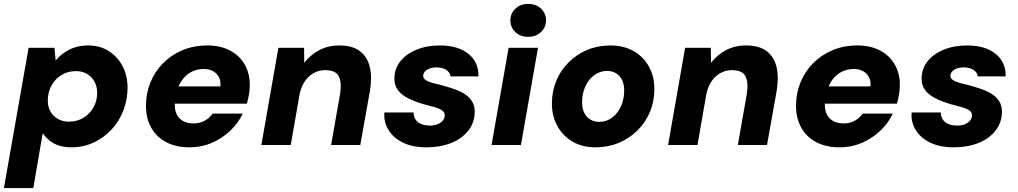

<svg xmlns="http://www.w3.org/2000/svg" viewBox="-38 -740 5196 980"><path d="M-18 220 108 -496H240L246 -431Q265 -454 290 -471.5Q315 -489 345.5 -498.5Q376 -508 412 -508Q472 -508 517 -479.5Q562 -451 587.5 -402.5Q613 -354 613 -293Q613 -231 591.5 -175.5Q570 -120 530.5 -78Q491 -36 439 -12Q387 12 326 12Q292 12 263.5 3Q235 -6 214.5 -23Q194 -40 180 -60L132 220ZM314 -119Q355 -119 387.5 -138.5Q420 -158 439 -191.5Q458 -225 458 -267Q458 -297 445 -322Q432 -347 407.5 -362Q383 -377 349 -377Q308 -377 275.5 -357Q243 -337 224.5 -303Q206 -269 206 -226Q206 -195 219.5 -171Q233 -147 257.5 -133Q282 -119 314 -119Z M930 12Q861 12 811 -14Q761 -40 734 -88Q707 -136 707 -200Q707 -262 729 -317.5Q751 -373 793 -416Q835 -459 892.5 -483.5Q950 -508 1021 -508Q1087 -508 1135.5 -482.5Q1184 -457 1210.5 -411.5Q1237 -366 1237 -307Q1237 -281 1232.5 -256Q1228 -231 1222 -211H812L828 -299H1087Q1090 -327 1079 -347Q1068 -367 1048 -377.5Q1028 -388 1002 -388Q969 -388 940 -373.5Q911 -359 890 -329.5Q869 -300 861 -255L856 -226Q851 -192 860 -166Q869 -140 892 -125Q915 -110 950 -110Q982 -110 1007 -124Q1032 -138 1047 -160H1201Q1178 -111 1136.5 -72Q1095 -33 1042.5 -10.5Q990 12 930 12Z M1296 0 1383 -496H1514L1515 -419Q1545 -459 1590.5 -483.5Q1636 -508 1694 -508Q1761 -508 1799 -479Q1837 -450 1849.5 -398Q1862 -346 1850 -275L1801 0H1652L1698 -261Q1707 -319 1691 -350.5Q1675 -382 1622 -382Q1590 -382 1563 -367Q1536 -352 1517.5 -324.5Q1499 -297 1491 -258L1446 0Z M2139 12Q2068 12 2019 -12Q1970 -36 1945 -76.5Q1920 -117 1924 -166H2073Q2073 -145 2083 -130Q2093 -115 2112 -107Q2131 -99 2157 -99Q2181 -99 2197.5 -106.5Q2214 -114 2223 -125.5Q2232 -137 2232 -152Q2232 -165 2221.5 -174Q2211 -183 2193.5 -189Q2176 -195 2154 -200Q2121 -208 2089 -219.5Q2057 -231 2031 -246.5Q2005 -262 1990 -284.5Q1975 -307 1975 -338Q1975 -388 2004.5 -426Q2034 -464 2087 -486Q2140 -508 2207 -508Q2300 -508 2353 -465Q2406 -422 2404 -350H2262Q2259 -371 2239.5 -383.5Q2220 -396 2190 -396Q2160 -396 2141 -383.5Q2122 -371 2122 -353Q2122 -341 2133.5 -332.5Q2145 -324 2165.5 -318Q2186 -312 2213 -306Q2250 -296 2281.5 -285Q2313 -274 2336 -258.5Q2359 -243 2372 -221.5Q2385 -200 2385 -170Q2385 -115 2352.5 -73.5Q2320 -32 2264.5 -10Q2209 12 2139 12Z M2471 0 2558 -496H2708L2621 0ZM2658 -552Q2617 -552 2592 -576.5Q2567 -601 2567 -636Q2567 -671 2592.5 -695.5Q2618 -720 2658 -720Q2698 -720 2723.5 -696Q2749 -672 2749 -636Q2749 -601 2723.5 -576.5Q2698 -552 2658 -552Z M3001 12Q2934 12 2884.5 -17Q2835 -46 2807 -96.5Q2779 -147 2779 -211Q2779 -274 2801.5 -328Q2824 -382 2865 -422.5Q2906 -463 2960 -485.5Q3014 -508 3078 -508Q3144 -508 3194.5 -480Q3245 -452 3273.5 -401.5Q3302 -351 3302 -286Q3302 -223 3279.5 -169Q3257 -115 3215.5 -74Q3174 -33 3119.5 -10.5Q3065 12 3001 12ZM3020 -118Q3057 -118 3085.5 -139Q3114 -160 3131 -196.5Q3148 -233 3148 -279Q3148 -311 3136.5 -333Q3125 -355 3105.5 -366.5Q3086 -378 3061 -378Q3025 -378 2996 -357Q2967 -336 2950 -299.5Q2933 -263 2933 -217Q2933 -186 2944.5 -163.5Q2956 -141 2976 -129.5Q2996 -118 3020 -118Z M3372 0 3459 -496H3590L3591 -419Q3621 -459 3666.5 -483.5Q3712 -508 3770 -508Q3837 -508 3875 -479Q3913 -450 3925.5 -398Q3938 -346 3926 -275L3877 0H3728L3774 -261Q3783 -319 3767 -350.5Q3751 -382 3698 -382Q3666 -382 3639 -367Q3612 -352 3593.5 -324.5Q3575 -297 3567 -258L3522 0Z M4248 12Q4179 12 4129 -14Q4079 -40 4052 -88Q4025 -136 4025 -200Q4025 -262 4047 -317.5Q4069 -373 4111 -416Q4153 -459 4210.5 -483.5Q4268 -508 4339 -508Q4405 -508 4453.5 -482.5Q4502 -457 4528.5 -411.5Q4555 -366 4555 -307Q4555 -281 4550.5 -256Q4546 -231 4540 -211H4130L4146 -299H4405Q4408 -327 4397 -347Q4386 -367 4366 -377.5Q4346 -388 4320 -388Q4287 -388 4258 -373.5Q4229 -359 4208 -329.5Q4187 -300 4179 -255L4174 -226Q4169 -192 4178 -166Q4187 -140 4210 -125Q4233 -110 4268 -110Q4300 -110 4325 -124Q4350 -138 4365 -160H4519Q4496 -111 4454.5 -72Q4413 -33 4360.5 -10.5Q4308 12 4248 12Z M4830 12Q4759 12 4710 -12Q4661 -36 4636 -76.5Q4611 -117 4615 -166H4764Q4764 -145 4774 -130Q4784 -115 4803 -107Q4822 -99 4848 -99Q4872 -99 4888.5 -106.5Q4905 -114 4914 -125.5Q4923 -137 4923 -152Q4923 -165 4912.5 -174Q4902 -183 4884.5 -189Q4867 -195 4845 -200Q4812 -208 4780 -219.5Q4748 -231 4722 -246.5Q4696 -262 4681 -284.5Q4666 -307 4666 -338Q4666 -388 4695.5 -426Q4725 -464 4778 -486Q4831 -508 4898 -508Q4991 -508 5044 -465Q5097 -422 5095 -350H4953Q4950 -371 4930.5 -383.5Q4911 -396 4881 -396Q4851 -396 4832 -383.5Q4813 -371 4813 -353Q4813 -341 4824.5 -332.5Q4836 -324 4856.5 -318Q4877 -312 4904 -306Q4941 -296 4972.5 -285Q5004 -274 5027 -258.5Q5050 -243 5063 -221.5Q5076 -200 5076 -170Q5076 -115 5043.5 -73.5Q5011 -32 4955.5 -10Q4900 12 4830 12Z"/></svg>

Font: DM Sans 24pt Black
Style: Italic
Weight: 900
Italic angle: -10°
Designer: Colophon Foundry, Jonny Pinhorn
Foundry: Colophon Foundry
Version: Version 4.004;gftools[0.9.30]